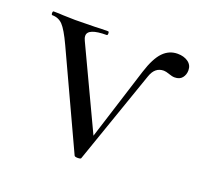

<svg xmlns="http://www.w3.org/2000/svg" viewBox="-83 -484 605 577"><g transform="rotate(20 219.5 -195.5)"><path d="M441 -358Q441 -344 433 -334Q425 -324 409 -324Q401 -324 390 -328Q379 -332 372 -332Q344 -332 333 -300L229 -1Q229 3 218 3Q208 3 207 -1L67 -303Q47 -346 33.5 -360Q20 -374 0 -374Q-3 -374 -3 -380Q-3 -386 0 -386Q19 -386 30 -385L69 -384L134 -385Q149 -386 174 -386Q177 -386 177 -380Q177 -374 174 -374Q114 -374 114 -350Q114 -343 118 -335L240 -76L313 -307Q328 -354 347.5 -374Q367 -394 394 -394Q414 -394 427.5 -384.5Q441 -375 441 -358Z"/></g></svg>

Font: Cormorant Garamond
Style: Regular
Weight: 400
Designer: Christian Thalmann (Catharsis Fonts)
Version: Version 3.000